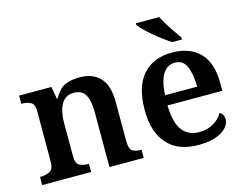

<svg xmlns="http://www.w3.org/2000/svg" viewBox="-104 -935 1427 1114"><g transform="rotate(-15 609.5 -378.0)"><path d="M23 0V-49H27Q60 -49 83 -61.5Q106 -74 106 -119V-421Q106 -463 85 -475Q64 -487 31 -487H28V-536H222L235 -462H240Q270 -518 308 -533Q346 -548 394 -548Q471 -548 515.5 -502Q560 -456 560 -354V-121Q560 -74 578 -61.5Q596 -49 629 -49H633V0H427V-334Q427 -399 407 -434.5Q387 -470 337 -470Q300 -470 278.5 -448Q257 -426 248 -390Q239 -354 239 -313V-115Q239 -72 259.5 -60.5Q280 -49 313 -49H317V0Z M960 10Q838 10 774 -62Q710 -134 710 -265Q710 -405 772.5 -476.5Q835 -548 949 -548Q1054 -548 1114 -487.5Q1174 -427 1174 -308V-258H845Q847 -155 882.5 -108Q918 -61 984 -61Q1035 -61 1071.5 -83.5Q1108 -106 1125 -138Q1150 -125 1150 -94Q1150 -69 1129.5 -45Q1109 -21 1067 -5.5Q1025 10 960 10ZM1039 -319Q1039 -396 1018.5 -441.5Q998 -487 950 -487Q903 -487 876.5 -444Q850 -401 847 -319ZM967 -606Q945 -620 918.5 -639.5Q892 -659 866 -681Q840 -703 820 -723Q800 -743 791 -756V-766H931Q942 -744 958.5 -717Q975 -690 993 -664Q1011 -638 1025 -619V-606Z"/></g></svg>

Font: Noto Serif Tibetan SemiBold
Style: Regular
Weight: 600
Designer: Monotype Design Team
Foundry: Monotype Imaging Inc.
Version: Version 2.103; ttfautohint (v1.8.4.7-5d5b)